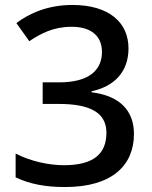

<svg xmlns="http://www.w3.org/2000/svg" viewBox="-20 -744 612 774"><path d="M498 -549C498 -653 420 -724 272 -724C174 -724 99 -691 46 -651L98 -578C145 -609 195 -636 269 -636C347 -636 391 -599 391 -535C391 -461 339 -412 218 -412H152V-325H217C345 -325 409 -289 409 -209C409 -126 360 -78 238 -78C176 -78 103 -94 43 -125V-29C102 -1 166 10 242 10C434 10 520 -79 520 -204C520 -298 463 -358 349 -372V-376C438 -395 498 -452 498 -549Z"/></svg>

Font: Noto Sans Gunjala Gondi Medium
Style: Regular
Weight: 500
Designer: Ek Type
Foundry: Ek Type
Version: Version 1.004